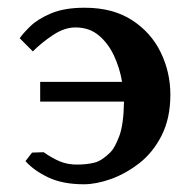

<svg xmlns="http://www.w3.org/2000/svg" viewBox="-20 -465 486 497"><path d="M63 -70 93 -71Q116 -55 135.5 -47Q155 -39 179 -39Q205 -39 224.5 -44Q244 -49 266 -71Q277 -82 288.5 -112Q300 -142 301 -202H84V-253H296Q290 -289 275 -321Q260 -353 235.5 -373.5Q211 -394 175 -394Q147 -394 117.5 -374.5Q88 -355 65 -332L31 -366Q39 -378 58.5 -397Q78 -416 112.5 -430.5Q147 -445 199 -445Q272 -445 321.5 -413Q371 -381 396 -329.5Q421 -278 421 -220Q421 -159 398.5 -114.5Q376 -70 340.5 -42.5Q305 -15 267 -1.5Q229 12 197 12Q142 12 104.5 -6Q67 -24 46 -48Z"/></svg>

Font: Libertinus Serif SemiBold
Style: Regular
Weight: 600
Designer: Philipp H. Poll, Khaled Hosny
Foundry: Caleb Maclennan
Version: Version 7.051;RELEASE